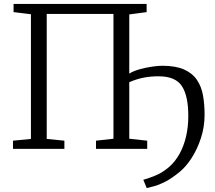

<svg xmlns="http://www.w3.org/2000/svg" viewBox="-20 -763 1103 984"><path d="M49.5 -743H731.5V-701L642.5 -689V-52L734.5 -42V0H472V-42L561.5 -52V-691.5H219.5V-51L310 -42V0H46.5V-42L138.5 -51V-690L49.5 -701ZM732 201 714.5 158.5Q727 154 747.2 147.8Q767.5 141.5 793.5 128.8Q819.5 116 848 91.5Q879 64 900.8 24.2Q922.5 -15.5 933.8 -64.5Q945 -113.5 945 -167Q945.5 -269.5 912.8 -320.8Q880 -372 792.5 -372Q752 -372 716.8 -365.2Q681.5 -358.5 643 -342L638 -364.5L643 -386Q663.5 -399 695.8 -408Q728 -417 759.8 -421.5Q791.5 -426 811.5 -426Q880.5 -426 923.5 -406.8Q966.5 -387.5 989.5 -353.2Q1012.5 -319 1020.5 -273.5Q1028.5 -228 1028.5 -175Q1028.5 -113 1010 -56Q991.5 1 962.2 46.5Q933 92 899.5 119Q859 152 827 168.2Q795 184.5 771.5 190.8Q748 197 732 201Z"/></svg>

Font: Merriweather 24pt Light
Style: Regular
Weight: 300
Designer: Eben Sorkin
Foundry: Eben Sorkin
Version: Version 2.100